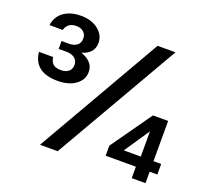

<svg xmlns="http://www.w3.org/2000/svg" viewBox="-122 -860 1090 1009"><g transform="rotate(20 423.5 -355.5)"><path d="M166 -347Q100 -347 64.5 -375.5Q29 -404 24 -457H103Q106 -438 114 -426.5Q122 -415 135 -410.5Q148 -406 164 -406Q191 -406 207 -419Q223 -432 223 -455Q223 -481 205 -494Q187 -507 160 -507H116V-551H158Q185 -551 202 -564Q219 -577 219 -602Q219 -625 203.5 -638.5Q188 -652 162 -652Q137 -652 122 -640Q107 -628 102 -608H28Q31 -636 47.5 -659.5Q64 -683 94.5 -697Q125 -711 169 -711Q226 -711 264 -681.5Q302 -652 302 -608Q302 -577 284.5 -557.5Q267 -538 237 -530V-528Q267 -518 286.5 -498Q306 -478 306 -445Q306 -404 268.5 -375.5Q231 -347 166 -347ZM196 0 599 -700H699L295 0ZM709 0V-64H540V-120L701 -348H786V-123H829V-64H786V0ZM620 -123H715V-264Z"/></g></svg>

Font: DM Sans 16pt Medium
Style: Regular
Weight: 500
Version: Version 4.004;gftools[0.9.30]